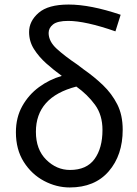

<svg xmlns="http://www.w3.org/2000/svg" viewBox="-20 -806 603 845"><path d="M287 19Q228 19 173.5 -10Q119 -39 84.5 -93.5Q50 -148 50 -224Q50 -289 78 -339Q106 -389 151.5 -422.5Q197 -456 252 -472Q216 -498 183.5 -527Q151 -556 129.5 -590Q108 -624 108 -665Q108 -713 150 -749.5Q192 -786 282 -786Q378 -786 511 -741L488 -668Q356 -714 280 -714Q233 -714 213.5 -698.5Q194 -683 194 -661Q194 -624 229.5 -591.5Q265 -559 320 -522L349 -500Q395 -468 433.5 -431Q472 -394 496 -347Q520 -300 520 -235Q520 -123 458.5 -52Q397 19 287 19ZM288 -58Q361 -58 396 -106Q431 -154 431 -234Q431 -300 398 -345Q365 -390 316 -425Q138 -379 138 -226Q138 -148 183.5 -103Q229 -58 288 -58Z"/></svg>

Font: LXGW 975 Gothic SC
Style: Regular
Weight: 400
Version: Version 2.01;February 25, 2021